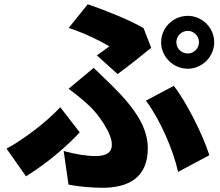

<svg xmlns="http://www.w3.org/2000/svg" viewBox="-20 -824 1040 908"><path d="M814 -624C814 -654 838 -678 868 -678C897 -678 921 -654 921 -624C921 -595 897 -571 868 -571C838 -571 814 -595 814 -624ZM742 -624C742 -556 799 -499 868 -499C936 -499 993 -556 993 -624C993 -693 936 -749 868 -749C799 -749 742 -693 742 -624ZM438 -562 536 -474C578 -503 667 -575 695 -598L659 -691C586 -733 481 -774 395 -804L305 -692C380 -667 454 -631 497 -605C484 -595 461 -578 438 -562ZM281 -110 304 49C355 59 414 64 465 64C586 64 679 17 679 -123C679 -217 624 -307 509 -420C482 -447 456 -471 423 -503L304 -404C340 -379 376 -348 403 -323C441 -288 509 -197 509 -140C509 -104 485 -86 431 -86C391 -86 338 -94 281 -110ZM822 -11 970 -90C940 -186 861 -343 802 -418L670 -348C736 -261 800 -114 822 -11ZM357 -198 265 -317C204 -251 99 -169 11 -121L103 10C215 -60 302 -139 357 -198Z"/></svg>

Font: ChiuKong Gothic MN Heavy
Style: Regular
Weight: 900
Designer: Ryoko NISHIZUKA 西塚涼子 (kana, bopomofo & ideographs); Paul D. Hunt (Latin, Greek & Cyrillic); Sandoll Communications 산돌커뮤니
Foundry: Adobe
Version: Version 1.300